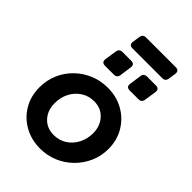

<svg xmlns="http://www.w3.org/2000/svg" viewBox="-271 -1066 1198 1198"><g transform="rotate(45 328.0 -467.0)"><path d="M313 12Q236 12 174 -22.5Q112 -57 76 -117.5Q40 -178 40 -256Q40 -319 63.5 -373.5Q87 -428 129 -469Q171 -510 226 -533Q281 -556 344 -556Q421 -556 482.5 -521.5Q544 -487 580.5 -426.5Q617 -366 617 -288Q617 -226 593 -171.5Q569 -117 527 -75.5Q485 -34 430 -11Q375 12 313 12ZM314 -108Q362 -108 399.5 -132.5Q437 -157 458.5 -198.5Q480 -240 480 -290Q480 -353 442 -394.5Q404 -436 343 -436Q295 -436 257 -411Q219 -386 198 -345Q177 -304 177 -254Q177 -190 214.5 -149Q252 -108 314 -108ZM279 -838Q247 -838 252 -870L259 -918Q263 -946 290 -946H553Q584 -946 580 -914L573 -866Q569 -838 542 -838ZM235 -640Q203 -640 207 -672L219 -750Q223 -778 251 -778H327Q360 -778 355 -746L344 -667Q340 -640 312 -640ZM453 -640Q420 -640 425 -672L436 -750Q440 -778 468 -778H545Q577 -778 573 -746L561 -667Q557 -640 530 -640Z"/></g></svg>

Font: Pitagon Sans Text Bold
Style: Italic
Weight: 700
Italic angle: -8°
Designer: Travis Tran
Foundry: Pitagon
Version: Version 1.001; ttfautohint (v1.8.4.7-5d5b);gftools[0.9.26]